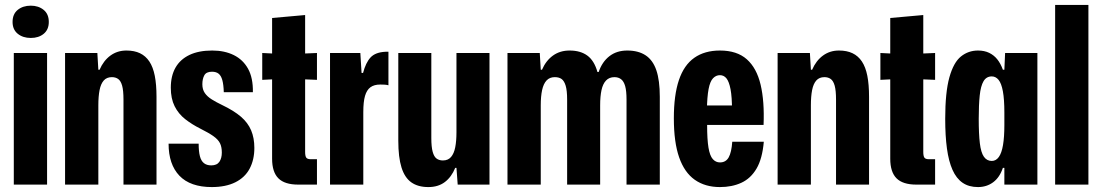

<svg xmlns="http://www.w3.org/2000/svg" viewBox="-20 -749 4473 779"><path d="M36 0V-534H171V0ZM105 -595Q73 -595 52 -612Q31 -629 31 -660Q31 -692 52 -709Q73 -726 105 -726Q136 -726 157 -709Q178 -692 178 -660Q178 -629 157.5 -612Q137 -595 105 -595Z M244 0V-534H375L379 -466H384Q400 -503 428 -523.5Q456 -544 493 -544Q525 -544 548 -533Q571 -522 586 -499.5Q601 -477 608 -441.5Q615 -406 615 -356V0H481V-345Q481 -382 475.5 -401.5Q470 -421 459.5 -428.5Q449 -436 434 -436Q413 -436 401 -422.5Q389 -409 384 -383.5Q379 -358 379 -322V0Z M839 10Q796 10 763 -1.5Q730 -13 708 -36Q686 -59 675 -91.5Q664 -124 664 -166H786Q786 -135 791 -115.5Q796 -96 807.5 -87Q819 -78 837 -78Q860 -78 870 -92.5Q880 -107 880 -130Q880 -153 872.5 -168Q865 -183 846 -196.5Q827 -210 793 -227Q759 -244 731.5 -265.5Q704 -287 688.5 -318Q673 -349 673 -393Q673 -441 692 -474.5Q711 -508 748.5 -526Q786 -544 841 -544Q891 -544 928.5 -525.5Q966 -507 986.5 -470Q1007 -433 1006 -375H888Q887 -406 882 -424Q877 -442 867 -450Q857 -458 840 -458Q817 -458 809 -443.5Q801 -429 801 -407Q801 -386 811 -371.5Q821 -357 839.5 -345.5Q858 -334 881 -323Q929 -300 957.5 -275.5Q986 -251 999 -220Q1012 -189 1012 -149Q1012 -101 993 -65Q974 -29 935 -9.5Q896 10 839 10Z M1190 0Q1135 0 1109.5 -25.5Q1084 -51 1084 -105V-427L1044 -425V-534L1084 -532V-676L1218 -688V-532L1266 -534V-425L1218 -427V-133Q1218 -116 1222.5 -109.5Q1227 -103 1241 -103H1266V0Z M1319 0V-534H1442L1447 -453H1453Q1464 -495 1483.5 -516Q1503 -537 1544 -539Q1546 -539 1549 -539Q1552 -539 1556 -539V-403Q1549 -405 1541 -405.5Q1533 -406 1523 -406Q1498 -406 1483 -395Q1468 -384 1461 -360Q1454 -336 1454 -294V0Z M1718 10Q1676 10 1649 -9Q1622 -28 1609 -69.5Q1596 -111 1596 -178V-534H1730V-189Q1730 -153 1735.5 -133Q1741 -113 1751.5 -105.5Q1762 -98 1777 -98Q1798 -98 1810 -112Q1822 -126 1827 -151.5Q1832 -177 1832 -212V-534H1966V0H1837L1832 -68H1827Q1812 -31 1785 -10.5Q1758 10 1718 10Z M2039 0V-534H2170L2174 -466H2179Q2195 -503 2223.5 -523.5Q2252 -544 2291 -544Q2335 -544 2363 -523.5Q2391 -503 2404 -457H2409Q2423 -498 2452.5 -521Q2482 -544 2525 -544Q2570 -544 2599.5 -524.5Q2629 -505 2643 -464Q2657 -423 2657 -356V0H2522V-345Q2522 -380 2516.5 -399.5Q2511 -419 2500 -427.5Q2489 -436 2473 -436Q2452 -436 2439 -422.5Q2426 -409 2420.5 -383.5Q2415 -358 2415 -322V0H2281V-345Q2281 -382 2275 -401.5Q2269 -421 2258.5 -428.5Q2248 -436 2231 -436Q2210 -436 2197.5 -422.5Q2185 -409 2179.5 -383.5Q2174 -358 2174 -322V0Z M2901 10Q2841 10 2799 -19.5Q2757 -49 2735.5 -110.5Q2714 -172 2714 -269Q2714 -363 2734.5 -424Q2755 -485 2797 -514.5Q2839 -544 2901 -544Q2970 -544 3010 -508.5Q3050 -473 3066 -405.5Q3082 -338 3078 -242H2849Q2849 -183 2854.5 -150Q2860 -117 2872 -103.5Q2884 -90 2901 -90Q2925 -90 2936.5 -110.5Q2948 -131 2951 -174H3079Q3073 -105 3049.5 -65Q3026 -25 2988 -7.5Q2950 10 2901 10ZM2848 -300 2838 -321H2958L2950 -300Q2950 -356 2944 -387Q2938 -418 2927.5 -431Q2917 -444 2901 -444Q2885 -444 2873 -431.5Q2861 -419 2855 -388Q2849 -357 2848 -300Z M3135 0V-534H3266L3270 -466H3275Q3291 -503 3319 -523.5Q3347 -544 3384 -544Q3416 -544 3439 -533Q3462 -522 3477 -499.5Q3492 -477 3499 -441.5Q3506 -406 3506 -356V0H3372V-345Q3372 -382 3366.5 -401.5Q3361 -421 3350.5 -428.5Q3340 -436 3325 -436Q3304 -436 3292 -422.5Q3280 -409 3275 -383.5Q3270 -358 3270 -322V0Z M3698 0Q3643 0 3617.5 -25.5Q3592 -51 3592 -105V-427L3552 -425V-534L3592 -532V-676L3726 -688V-532L3774 -534V-425L3726 -427V-133Q3726 -116 3730.5 -109.5Q3735 -103 3749 -103H3774V0Z M3948 10Q3911 10 3885.5 -7.5Q3860 -25 3844.5 -60Q3829 -95 3822 -146.5Q3815 -198 3815 -267Q3815 -375 3832 -435.5Q3849 -496 3879 -520Q3909 -544 3948 -544Q3974 -544 3993.5 -534.5Q4013 -525 4026.5 -508Q4040 -491 4049 -466H4055L4058 -534H4189V0H4055V-68H4049Q4036 -29 4009.5 -9.5Q3983 10 3948 10ZM4004 -96Q4021 -96 4032.5 -112Q4044 -128 4049.5 -160.5Q4055 -193 4055 -242V-292Q4055 -346 4049 -378.5Q4043 -411 4031.5 -425Q4020 -439 4004 -439Q3982 -439 3970.5 -419.5Q3959 -400 3955 -361.5Q3951 -323 3951 -267Q3951 -206 3955.5 -168Q3960 -130 3972 -113Q3984 -96 4004 -96Z M4261 0V-729H4396V0Z"/></svg>

Font: Mona Sans Condensed
Style: Bold
Weight: 700
Width: 3
Designer: Deni Anggara
Foundry: GitHub
Version: Version 2.000